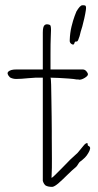

<svg xmlns="http://www.w3.org/2000/svg" viewBox="-20 -720 382 749"><path d="M184 9Q166 9 157 3Q152 -2 150 -6.5Q148 -11 147 -14V-417Q119 -418 90.5 -415Q62 -412 43 -412Q30 -412 19 -418Q4 -433 13 -441Q22 -449 43 -449H147V-593Q147 -616 154 -622Q161 -628 174 -623Q179 -622 179 -603Q179 -593 178 -574Q177 -555 177 -506V-449H303Q311 -449 317 -442Q323 -435 323 -430Q323 -424 311 -416.5Q299 -409 289 -409Q287 -410 284 -410Q281 -410 279 -410Q269 -412 249 -413.5Q229 -415 209 -416Q189 -417 177 -417Q179 -413 179.5 -389Q180 -365 180.5 -331.5Q181 -298 181.5 -265Q182 -232 182 -209Q182 -186 182 -184Q182 -135 182.5 -101Q183 -67 181 -26Q183 -26 194.5 -37Q206 -48 220.5 -63Q235 -78 245 -88Q251 -95 263.5 -106Q276 -117 283 -124Q299 -143 306.5 -152.5Q314 -162 321 -162L323 -152Q333 -148 331.5 -140Q330 -132 325 -124Q319 -113 311.5 -105.5Q304 -98 292 -89Q289 -87 285 -80Q281 -73 277 -69Q261 -56 243 -38Q225 -20 209 -6Q193 8 184 9ZM270 -551Q268 -543 259.5 -548Q251 -553 252 -563Q253 -592 259 -616.5Q265 -641 271 -657Q277 -673 278 -675Q292 -699 301 -699.5Q310 -700 313 -698Q317 -695 315 -681Q313 -667 309 -649Q305 -631 301 -616.5Q297 -602 295 -597Q293 -587 290.5 -579Q288 -571 285 -564Q282 -557 277 -558Q272 -559 270 -551Z"/></svg>

Font: Sankofa Display
Style: Regular
Weight: 400
Designer: Batsirai Madzonga
Foundry: Batsirai Madzonga
Version: Version 1.000; ttfautohint (v1.8.4.7-5d5b)